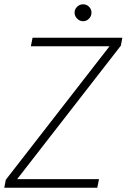

<svg xmlns="http://www.w3.org/2000/svg" viewBox="-23 -876 591 896"><path d="M-3 0 4 -37 488 -660H121L129 -700H548L541 -663L57 -40H439L431 0ZM365 -777Q349 -777 337 -789Q325 -801 325 -817Q325 -833 337 -844.5Q349 -856 365 -856Q381 -856 392.5 -844.5Q404 -833 404 -817Q404 -801 392.5 -789Q381 -777 365 -777Z"/></svg>

Font: DM Sans 12pt ExtraLight
Style: Italic
Weight: 250
Italic angle: -10°
Version: Version 4.004;gftools[0.9.30]